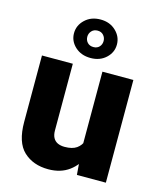

<svg xmlns="http://www.w3.org/2000/svg" viewBox="-117 -860 796 954"><g transform="rotate(15 281.5 -383.0)"><path d="M356.9 -528.3H516.1V0H367.2L356.9 -128.4ZM416.5 -238.3Q416.5 -167 394.5 -110.8Q372.6 -54.7 329.1 -22.5Q285.6 9.8 221.7 9.8Q143.6 9.8 94.7 -35.9Q45.9 -81.5 45.9 -186.5V-528.3H204.6V-185.5Q204.6 -162.6 212.6 -147.7Q220.7 -132.8 235.8 -125.7Q251 -118.7 271.5 -118.7Q311 -118.7 333 -134Q355 -149.4 364.3 -176.5Q373.5 -203.6 373.5 -237.3ZM281.7 -578.6Q233.4 -578.6 202.1 -607.4Q170.9 -636.2 170.9 -676.8Q170.9 -717.3 202.1 -746.8Q233.4 -776.4 281.7 -776.4Q329.6 -776.4 360.6 -746.8Q391.6 -717.3 391.6 -676.8Q391.6 -636.2 360.6 -607.4Q329.6 -578.6 281.7 -578.6ZM281.7 -634.8Q300.8 -634.8 312 -647Q323.2 -659.2 323.2 -676.8Q323.2 -693.8 312 -706.5Q300.8 -719.2 281.7 -719.2Q262.2 -719.2 250.7 -706.5Q239.3 -693.8 239.3 -676.8Q239.3 -659.2 250.7 -647Q262.2 -634.8 281.7 -634.8Z"/></g></svg>

Font: Heebo ExtraBold
Style: Regular
Weight: 800
Designer: Oded Ezer
Foundry: Ezer Type House
Version: Version 3.100